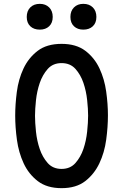

<svg xmlns="http://www.w3.org/2000/svg" viewBox="-20 -968 640 998"><path d="M300 -90Q345 -90 372 -120.5Q399 -151 413.5 -193.5Q428 -236 433 -284Q438 -332 438 -367Q438 -401 433 -448Q428 -495 413.5 -537.5Q399 -580 372 -610Q345 -640 300 -640Q255 -640 228 -609.5Q201 -579 186.5 -536.5Q172 -494 167 -447Q162 -400 162 -366Q162 -331 167 -283.5Q172 -236 186.5 -193.5Q201 -151 228 -120.5Q255 -90 300 -90ZM300 10Q224 10 176.5 -26.5Q129 -63 103 -119Q77 -175 68 -241Q59 -307 59 -367Q59 -425 67.5 -490.5Q76 -556 102 -611.5Q128 -667 175.5 -703.5Q223 -740 300 -740Q376 -740 423.5 -704Q471 -668 497 -612.5Q523 -557 532 -492Q541 -427 541 -369Q541 -308 532 -241.5Q523 -175 496.5 -119Q470 -63 423 -26.5Q376 10 300 10ZM413 -814Q383 -814 364.5 -831.5Q346 -849 346 -880Q346 -911 364.5 -929.5Q383 -948 413 -948Q444 -948 462.5 -929.5Q481 -911 481 -880Q481 -849 462.5 -831.5Q444 -814 413 -814ZM187 -814Q156 -814 137.5 -831.5Q119 -849 119 -880Q119 -911 137.5 -929.5Q156 -948 187 -948Q217 -948 235.5 -929.5Q254 -911 254 -880Q254 -849 235.5 -831.5Q217 -814 187 -814Z"/></svg>

Font: Maple Mono NL Medium
Style: Regular
Weight: 500
Monospace: yes
Designer: subframe7536
Version: Version 7.000